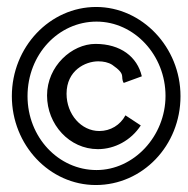

<svg xmlns="http://www.w3.org/2000/svg" viewBox="-20 -550 540 551"><path d="M255 -19C389 -19 498 -132 498 -274C498 -415 387 -530 256 -530C123 -530 14 -415 14 -274C14 -134 122 -19 255 -19ZM257 -62C148 -62 59 -156 59 -274C59 -394 148 -488 257 -488C366 -488 455 -391 455 -275C455 -159 364 -62 257 -62ZM261 -122C309 -122 356 -147 384 -190L340 -219C325 -191 297 -174 265 -174C213 -174 171 -222 171 -281C171 -348 225 -374 262 -374C277 -374 291 -371 302 -364C344 -335 324 -331 335 -312L387 -331C374 -387 326 -424 254 -424C186 -424 115 -360 115 -276C115 -193 179 -122 261 -122Z"/></svg>

Font: Inconsolata Thin
Style: Regular
Weight: 100
Monospace: yes
Designer: Raph Levien, Cyreal, Brenton Simpson
Foundry: Raph Levien, Cyreal, Google
Version: Version 3.100